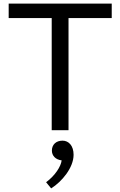

<svg xmlns="http://www.w3.org/2000/svg" viewBox="-20 -720 665 1062"><path d="M28 -700V-620H266V0H359V-620H598V-700ZM326 58C290 58 267 80 267 113C267 141 287 163 321 167C317 201 285 251 235 288L263 322C322 285 387 208 387 136C387 86 360 58 326 58Z"/></svg>

Font: Gully
Style: Regular
Weight: 400
Designer: jaikishan Patel
Foundry: MagicType
Version: Version 1.000;Glyphs 3.2 (3242)